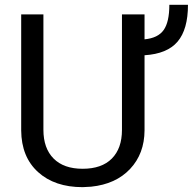

<svg xmlns="http://www.w3.org/2000/svg" viewBox="-20 -771 804 801"><path d="M583 -710.9V-606.9Q639.2 -612.3 662.8 -645.8Q686.5 -679.2 686.5 -751H764.2Q764.2 -648.4 720.9 -597.4Q677.7 -546.4 583 -540.5V-227.1Q582.5 -129.9 522.9 -66.4Q463.4 -2.9 360.4 7.8L324.7 9.8Q208 9.8 138.7 -53.2Q69.3 -116.2 68.4 -226.6V-710.9H161.1V-229.5Q161.1 -152.3 203.6 -109.6Q246.1 -66.9 324.7 -66.9Q404.3 -66.9 446.5 -109.4Q488.8 -151.9 488.8 -229V-710.9Z"/></svg>

Font: Noboto
Style: Regular
Weight: 400
Designer: Google
Version: Version 2.001101; 2014